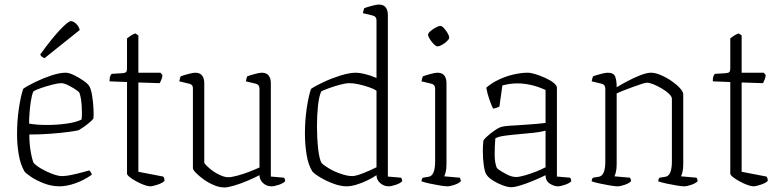

<svg xmlns="http://www.w3.org/2000/svg" viewBox="-20 -820 3434 845"><path d="M242 0Q207 0 173.5 -13Q140 -26 117 -41.5Q94 -57 88 -65Q70 -96 62.5 -139.5Q55 -183 55 -229Q55 -288 63 -342Q71 -396 82 -429Q100 -442 134 -458.5Q168 -475 205 -487.5Q242 -500 269 -500Q284 -500 305.5 -489.5Q327 -479 346.5 -465.5Q366 -452 373 -441Q381 -427 385.5 -398.5Q390 -370 391.5 -341.5Q393 -313 391 -298Q384 -289 370.5 -278Q357 -267 344.5 -258.5Q332 -250 326 -247Q316 -244 282.5 -239.5Q249 -235 203.5 -231.5Q158 -228 109 -228Q109 -191 114.5 -156.5Q120 -122 128 -103Q140 -90 163.5 -76.5Q187 -63 212 -54Q237 -45 253 -45Q270 -45 294 -50Q318 -55 340 -61Q362 -67 373 -70Q375 -68 379 -63Q383 -58 384 -51Q350 -27 312 -13.5Q274 0 242 0ZM187 -270Q231 -270 273.5 -276Q316 -282 339 -294Q342 -320 339.5 -356Q337 -392 329 -413Q324 -419 309 -428.5Q294 -438 277.5 -446Q261 -454 249 -454Q236 -454 210.5 -447.5Q185 -441 160.5 -432.5Q136 -424 127 -418Q120 -402 116 -376Q112 -350 110 -323Q108 -296 108 -276Q141 -270 187 -270ZM176 -564Q161 -570 157 -580Q205 -647 242.5 -687Q280 -727 292 -727Q303 -727 315 -715.5Q327 -704 331 -688Z M641 0Q631 0 614.5 -6Q598 -12 580.5 -21.5Q563 -31 551 -40.5Q539 -50 539 -56V-459L462 -462Q462 -478 465.5 -486Q469 -494 472 -495L520 -498Q531 -499 535 -503Q539 -507 539 -519V-651Q545 -656 555.5 -663Q566 -670 576 -673L589 -664V-500H686L695 -490Q694 -479 690 -469Q686 -459 683 -454L589 -457V-64L698 -43Q704 -37 704 -24Q696 -15 674 -7.5Q652 0 641 0Z M968 5Q946 5 922 -5Q898 -15 877 -30Q856 -45 842.5 -59Q829 -73 829 -80V-430Q829 -441 824.5 -445.5Q820 -450 811 -452L769 -462Q770 -469 772 -475Q774 -481 775 -484Q788 -489 809 -494.5Q830 -500 839 -500Q860 -500 869.5 -487.5Q879 -475 879 -454V-103Q887 -91 905.5 -76Q924 -61 946 -50.5Q968 -40 985 -40Q999 -40 1025 -47Q1051 -54 1078 -64.5Q1105 -75 1122 -83V-430Q1122 -448 1104 -452L1062 -462Q1063 -469 1065 -475Q1067 -481 1068 -484Q1081 -489 1102 -494.5Q1123 -500 1132 -500Q1153 -500 1162.5 -487.5Q1172 -475 1172 -454V-43L1230 -38Q1232 -36 1233.5 -31.5Q1235 -27 1235 -22Q1226 -13 1206.5 -6.5Q1187 0 1175 0Q1153 0 1137.5 -14.5Q1122 -29 1122 -49Q1101 -38 1070.5 -25Q1040 -12 1011.5 -3.5Q983 5 968 5Z M1506 0Q1479 0 1448 -11.5Q1417 -23 1391.5 -38Q1366 -53 1355 -65Q1337 -93 1329.5 -138.5Q1322 -184 1322 -233Q1322 -290 1330 -344Q1338 -398 1349 -429Q1370 -443 1405.5 -459.5Q1441 -476 1479.5 -488Q1518 -500 1547 -500Q1561 -500 1584.5 -494.5Q1608 -489 1637 -477V-730Q1637 -748 1619 -752L1577 -762Q1578 -769 1580 -775Q1582 -781 1583 -784Q1596 -789 1617 -794.5Q1638 -800 1647 -800Q1668 -800 1677.5 -787.5Q1687 -775 1687 -754V-43L1745 -38Q1747 -36 1748.5 -31.5Q1750 -27 1750 -22Q1741 -13 1721.5 -6.5Q1702 0 1690 0Q1670 0 1653.5 -14Q1637 -28 1637 -49Q1621 -38 1597.5 -26.5Q1574 -15 1549.5 -7.5Q1525 0 1506 0ZM1531 -45Q1545 -45 1577.5 -57.5Q1610 -70 1637 -84V-421Q1627 -428 1606 -435.5Q1585 -443 1561 -448.5Q1537 -454 1517 -454Q1502 -454 1477.5 -447.5Q1453 -441 1429.5 -432.5Q1406 -424 1394 -418Q1384 -397 1379.5 -354.5Q1375 -312 1375 -265Q1375 -213 1380 -167Q1385 -121 1395 -103Q1405 -92 1429 -78Q1453 -64 1481.5 -54.5Q1510 -45 1531 -45Z M1949 0Q1939 0 1917 -3.5Q1895 -7 1872 -12Q1849 -17 1835 -22Q1835 -32 1841 -38L1866 -42Q1895 -46 1895 -109V-430Q1895 -448 1877 -452L1835 -462Q1836 -469 1838 -475Q1840 -481 1841 -484Q1854 -489 1875 -494.5Q1896 -500 1905 -500Q1926 -500 1935.5 -487.5Q1945 -475 1945 -454V-98Q1945 -76 1941.5 -62.5Q1938 -49 1935 -44L2003 -38Q2005 -36 2006.5 -31.5Q2008 -27 2008 -22Q1999 -13 1980 -6.5Q1961 0 1949 0ZM1905 -616Q1899 -616 1889.5 -625.5Q1880 -635 1872 -647.5Q1864 -660 1864 -667Q1864 -674 1874.5 -683Q1885 -692 1898 -699Q1911 -706 1918 -706Q1925 -706 1934 -696Q1943 -686 1950 -674Q1957 -662 1957 -654Q1957 -648 1947.5 -639Q1938 -630 1926 -623Q1914 -616 1905 -616Z M2230 4Q2215 4 2192 -4.5Q2169 -13 2149.5 -25.5Q2130 -38 2122 -50Q2114 -60 2109.5 -90Q2105 -120 2105 -153Q2105 -165 2105.5 -176.5Q2106 -188 2107 -198Q2107 -204 2122.5 -218.5Q2138 -233 2158.5 -247Q2179 -261 2193 -263Q2201 -265 2221.5 -266.5Q2242 -268 2262 -269Q2288 -271 2318.5 -273Q2349 -275 2381 -279V-424Q2346 -440 2315 -446.5Q2284 -453 2257 -453Q2239 -453 2222.5 -450.5Q2206 -448 2191 -444L2178 -351Q2174 -349 2166.5 -346Q2159 -343 2150 -342Q2143 -356 2134 -381.5Q2125 -407 2120 -434Q2144 -455 2176 -470Q2208 -485 2241.5 -492.5Q2275 -500 2302 -500Q2316 -500 2337 -493.5Q2358 -487 2380 -477Q2402 -467 2416.5 -455.5Q2431 -444 2431 -434V-43L2489 -38Q2491 -36 2492.5 -31.5Q2494 -27 2494 -22Q2487 -14 2467 -7Q2447 0 2435 0Q2418 0 2399.5 -12Q2381 -24 2381 -49Q2334 -26 2291.5 -11Q2249 4 2230 4ZM2251 -41Q2265 -41 2289.5 -48Q2314 -55 2339.5 -65Q2365 -75 2381 -84V-245Q2359 -239 2331.5 -236Q2304 -233 2269 -230Q2234 -227 2203.5 -223Q2173 -219 2160 -211Q2157 -177 2157 -140Q2157 -103 2167 -80Q2184 -66 2208 -53.5Q2232 -41 2251 -41Z M2698 0Q2688 0 2666 -3.5Q2644 -7 2621 -12Q2598 -17 2584 -22Q2584 -32 2590 -38L2615 -42Q2644 -46 2644 -109V-430Q2644 -448 2626 -452L2584 -462Q2585 -469 2587 -475Q2589 -481 2590 -484Q2603 -489 2624 -494.5Q2645 -500 2654 -500Q2680 -500 2687 -484Q2694 -468 2694 -436Q2712 -447 2740 -462Q2768 -477 2797 -488.5Q2826 -500 2845 -500Q2864 -500 2888.5 -489.5Q2913 -479 2935.5 -463.5Q2958 -448 2972.5 -432Q2987 -416 2987 -404V-98Q2987 -76 2983.5 -62.5Q2980 -49 2977 -44L3045 -38Q3047 -36 3048.5 -31.5Q3050 -27 3050 -22Q3041 -13 3022 -6.5Q3003 0 2991 0Q2981 0 2959 -3.5Q2937 -7 2914 -12Q2891 -17 2877 -22Q2877 -32 2883 -38L2908 -42Q2937 -46 2937 -109V-385Q2937 -395 2924.5 -407Q2912 -419 2893.5 -430Q2875 -441 2857 -448.5Q2839 -456 2827 -456Q2820 -456 2802 -450Q2784 -444 2762 -436Q2740 -428 2721 -420.5Q2702 -413 2694 -409V-98Q2694 -76 2690.5 -62.5Q2687 -49 2684 -44L2752 -38Q2754 -36 2755.5 -31.5Q2757 -27 2757 -22Q2748 -13 2729 -6.5Q2710 0 2698 0Z M3296 0Q3286 0 3269.5 -6Q3253 -12 3235.5 -21.5Q3218 -31 3206 -40.5Q3194 -50 3194 -56V-459L3117 -462Q3117 -478 3120.5 -486Q3124 -494 3127 -495L3175 -498Q3186 -499 3190 -503Q3194 -507 3194 -519V-651Q3200 -656 3210.5 -663Q3221 -670 3231 -673L3244 -664V-500H3341L3350 -490Q3349 -479 3345 -469Q3341 -459 3338 -454L3244 -457V-64L3353 -43Q3359 -37 3359 -24Q3351 -15 3329 -7.5Q3307 0 3296 0Z"/></svg>

Font: Texturina 72pt Thin
Style: Regular
Weight: 100
Designer: Guillermo Torres Carreño
Foundry: Omnibus-Type
Version: Version 1.002; ttfautohint (v1.8.3)